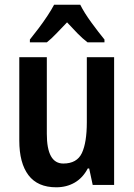

<svg xmlns="http://www.w3.org/2000/svg" viewBox="-20 -786 570 816"><path d="M465 -543V0H374L359 -70H353Q332 -30 297.5 -10Q263 10 219 10Q140 10 101 -41.5Q62 -93 62 -189V-543H179V-217Q179 -91 249 -91Q307 -91 328 -135.5Q349 -180 349 -267V-543ZM321 -766Q338 -732 367.5 -691.5Q397 -651 424 -618V-606H352Q331 -622 309.5 -644Q288 -666 265 -691Q241 -666 219.5 -643.5Q198 -621 179 -606H107V-618Q124 -639 144 -665.5Q164 -692 181.5 -718.5Q199 -745 210 -766Z"/></svg>

Font: Noto Sans Hebrew Condensed SemiBold
Style: Regular
Weight: 600
Width: 3
Designer: Monotype Design Team
Foundry: Monotype Imaging Inc.
Version: Version 2.004; ttfautohint (v1.8.4.7-5d5b)